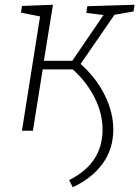

<svg xmlns="http://www.w3.org/2000/svg" viewBox="-20 -548 584 805"><path d="M455 -5Q455 77 410 138.5Q365 200 285 237L270 207Q410 137 410 -4Q410 -73 376.5 -139Q343 -205 285 -257H159L118 0H72L148 -479L68 -495L72 -523L202 -528L164 -293H283L414 -485L342 -494L346 -522L544 -528L540 -500L460 -486L318 -280Q383 -222 419 -149.5Q455 -77 455 -5Z"/></svg>

Font: Bitter Light
Style: Italic
Weight: 300
Italic angle: -9°
Designer: Sol Matas, and Bitter project Authors
Foundry: Sol Matas
Version: Version 2.001